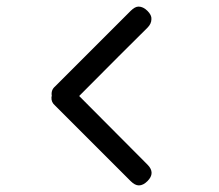

<svg xmlns="http://www.w3.org/2000/svg" viewBox="-20 -687 665 582"><path d="M376 -138C384.7 -129.3 393 -125 401 -125C409.7 -125 418.3 -129.3 427 -138C443.7 -154.7 443.7 -171.3 427 -188C323.7 -292 254.7 -361.3 220 -396C312 -488.7 381 -557.7 427 -603C435 -611 439 -619.7 439 -629C439.7 -637 435.7 -645.3 427 -654C418.3 -662.7 409.3 -667 400 -667C392.7 -667 384.7 -662.7 376 -654L147 -425C138.3 -417.7 135 -408 137 -396C136.3 -394.7 136 -393.3 136 -392C135.3 -382 139 -373.7 147 -367Z"/></svg>

Font: Semi-Coder
Style: Regular
Weight: 400
Version: 0.1000